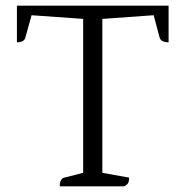

<svg xmlns="http://www.w3.org/2000/svg" viewBox="-20 -661 657 681"><path d="M192 0Q192 -27 208 -31L275 -48V-594L92 -607L70 -528Q66 -511 40 -511V-641H578V-511Q551 -511 546 -528L525 -607L343 -594V-48L438 -31Q438 -19 434.5 -12Q431 -5 420 0Z"/></svg>

Font: Petrona Light
Style: Regular
Weight: 300
Designer: Ringo R. Seeber
Foundry: Ringo R. Seeber
Version: Version 2.001; ttfautohint (v1.8.3)